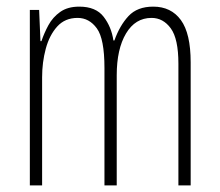

<svg xmlns="http://www.w3.org/2000/svg" viewBox="-20 -559 663 579"><path d="M442 -539Q496 -539 525.5 -498.5Q555 -458 555 -371V0H518V-367Q518 -442 495 -473.5Q472 -505 437 -505Q388 -505 360 -458Q332 -411 332 -332V0H295V-354Q295 -442 272 -473.5Q249 -505 214 -505Q176 -505 152.5 -479Q129 -453 118 -412Q107 -371 107 -326V0H70V-529H98L102 -435H105Q113 -459 126 -483Q139 -507 161.5 -523Q184 -539 219 -539Q269 -539 292.5 -508.5Q316 -478 322 -437H325Q341 -482 367.5 -510.5Q394 -539 442 -539Z"/></svg>

Font: Noto Sans Arabic ExtCond ExtLt
Style: Regular
Weight: 200
Width: 2
Designer: Monotype Design Team, Nadine Chahine, Nizar Qandah and Khaled Hosny
Foundry: Monotype Imaging Inc.
Version: Version 2.012; ttfautohint (v1.8.4.7-5d5b)